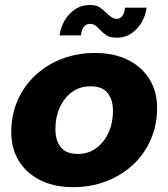

<svg xmlns="http://www.w3.org/2000/svg" viewBox="-20 -760 694 792"><path d="M282.5 12Q204 12 146.5 -16.5Q89 -45 57.8 -96Q26.5 -147 26.5 -215Q26.5 -287 53 -346.8Q79.5 -406.5 126.8 -450.2Q174 -494 236.8 -517.8Q299.5 -541.5 371.5 -541.5Q450 -541.5 507.5 -513Q565 -484.5 596.5 -433.5Q628 -382.5 628 -315.5Q628 -243 601.2 -182.8Q574.5 -122.5 527 -79Q479.5 -35.5 417 -11.8Q354.5 12 282.5 12ZM301 -125Q344.5 -125 377 -149Q409.5 -173 427.8 -213.2Q446 -253.5 446 -302.5Q446 -349.5 423.5 -376.8Q401 -404 353.5 -404Q309.5 -404 277 -380.2Q244.5 -356.5 226.5 -316.5Q208.5 -276.5 208.5 -228Q208.5 -180 231 -152.5Q253.5 -125 301 -125ZM584.5 -728.5Q581.5 -699.5 566 -671Q550.5 -642.5 524 -623.5Q497.5 -604.5 461.5 -604.5Q433.5 -604.5 418.2 -615.2Q403 -626 393.5 -636Q383.5 -647 374 -654.2Q364.5 -661.5 351.5 -661.5Q319 -661.5 314 -614H226Q229 -643.5 244.8 -672.2Q260.5 -701 287.8 -720.2Q315 -739.5 352.5 -739.5Q377.5 -739.5 393 -728.5Q408.5 -717.5 418.5 -707Q428.5 -697 439.2 -689.8Q450 -682.5 462 -682.5Q490.5 -682.5 496 -728.5Z"/></svg>

Font: Epilogue ExtraBold
Style: Italic
Weight: 800
Italic angle: -12°
Designer: Tyler Finck
Foundry: Etcetera Type Co
Version: Version 2.111; ttfautohint (v1.8.3)